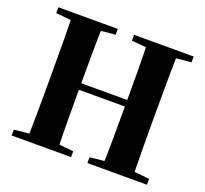

<svg xmlns="http://www.w3.org/2000/svg" viewBox="-127 -899 1124 1051"><g transform="rotate(20 435.0 -373.5)"><path d="M41 0V-34L196 -50H227L387 -34V0ZM128 0Q130 -86 130.5 -174Q131 -262 131 -351V-395Q131 -484 130.5 -571.5Q130 -659 128 -747H305Q302 -661 301.5 -572.5Q301 -484 301 -395V-365Q301 -268 301.5 -178Q302 -88 305 0ZM216 -361V-399H654V-361ZM482 0V-34L641 -50H671L829 -34V0ZM565 0Q568 -86 568.5 -175.5Q569 -265 569 -365V-395Q569 -484 568.5 -571.5Q568 -659 565 -747H742Q740 -661 739.5 -572.5Q739 -484 739 -395V-351Q739 -264 739.5 -176Q740 -88 742 0ZM41 -713V-747H387V-713L227 -698H196ZM482 -713V-747H829V-713L671 -698H641Z"/></g></svg>

Font: Noto Serif KR ExtraLight Black
Style: Regular
Weight: 900
Version: Version 2.003-H1;hotconv 1.1.1;makeotfexe 2.6.0